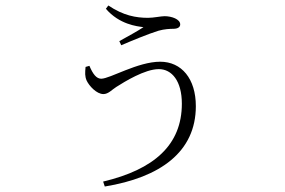

<svg xmlns="http://www.w3.org/2000/svg" viewBox="-20 -603 1040 700"><path d="M356 59 362 77C564 44 694 -49 694 -216C694 -316 642 -378 564 -378C482 -378 381 -316 349 -316C332 -316 319 -332 306 -363L292 -359C290 -338 289 -325 296 -309C305 -290 332 -260 357 -260C375 -260 388 -276 404 -286C434 -305 508 -351 559 -351C607 -351 643 -307 643 -225C643 -74 541 15 356 59ZM415 -453 422 -438C459 -454 522 -480 558 -491C579 -497 600 -498 612 -498C628 -498 637 -504 637 -514C637 -533 606 -544 580 -544C567 -544 540 -538 520 -538C476 -538 430 -546 375 -583L366 -571C415 -514 479 -507 503 -504C481 -489 447 -471 415 -453Z"/></svg>

Font: Source Han Serif CN VF
Style: Regular
Weight: 250
Designer: Ryoko NISHIZUKA 西塚涼子 (kana & ideographs); Frank Grießhammer (Latin, Greek & Cyrillic); Wenlong ZHANG 张文龙 (bopomofo); San
Foundry: Adobe
Version: Version 2.002;hotconv 1.1.0;makeotfexe 2.6.0